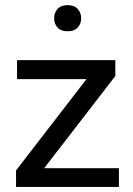

<svg xmlns="http://www.w3.org/2000/svg" viewBox="-20 -740 525 760"><path d="M436 -438.5 154.8 -74.2H448.2H450.7V-72.3V-2V0H448.2H45.4H43.5V-2V-64.5V-65.4L43.9 -65.9L322.3 -426.8H49.8H47.4V-428.7V-499.5V-502H49.8H434.6H436.5V-499.5V-439.5V-439ZM207.8 -630.9Q194.3 -645.5 194.3 -667.5Q194.3 -689.5 207.8 -704.6Q221.2 -719.7 247.6 -719.7Q273.9 -719.7 287.6 -704.6Q301.3 -689.5 301.3 -667.5Q301.3 -645.5 287.6 -630.9Q273.9 -616.2 247.6 -616.2Q221.2 -616.2 207.8 -630.9Z"/></svg>

Font: MAUL
Style: Regular
Weight: 400
Designer: MAUL
Version: Version 1.0; 2020; ttfautohint (v1.8.3)